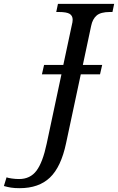

<svg xmlns="http://www.w3.org/2000/svg" viewBox="-175 -734 611 994"><path d="M416 -713.9 407.2 -671.9H394Q346.7 -671.9 325.4 -653.8Q304.2 -635.7 296.9 -600.1L253.9 -397.9H354L342.8 -349.1H243.2L167 7.8Q141.1 130.4 83.5 185.3Q25.9 240.2 -73.2 240.2Q-99.6 240.2 -117.9 237.3Q-136.2 234.4 -154.8 229L-141.1 184.1Q-132.3 187.5 -113.5 190.2Q-94.7 192.9 -76.2 192.9Q-18.6 192.9 13.9 149.7Q46.4 106.4 66.9 8.8L143.1 -349.1H42L53.2 -397.9H152.8L196.8 -604Q198.7 -609.9 200 -618.7Q201.2 -627.4 201.2 -631.8Q201.2 -652.3 185.8 -662.1Q170.4 -671.9 128.9 -671.9H116.2L125 -713.9Z"/></svg>

Font: Droid Serif
Style: Italic
Weight: 400
Italic angle: -12°
Designer: Monotype Design team
Foundry: Monotype Imaging Inc.
Version: Version 1.03